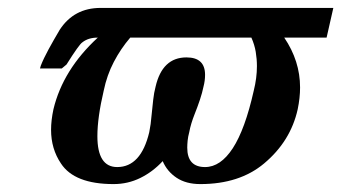

<svg xmlns="http://www.w3.org/2000/svg" viewBox="-20 -447 862 485"><path d="M732 -171Q714 -90 647 -34Q585 18 486 18Q450 18 426 2Q402 -14 391 -40Q366 -13 334.5 2.5Q303 18 267 18Q168 18 134 -34Q109 -71 109 -119Q109 -143 115 -171Q139 -271 227 -352Q203 -352 188 -340Q180 -335 148 -284L136 -274H81L83 -281Q90 -299 102.5 -322Q115 -345 131 -372Q167 -427 234 -427H822L805 -352H698Q738 -293 738 -226Q738 -200 732 -171ZM615 -352H309Q285 -324 267.5 -290.5Q250 -257 242 -218Q226 -150 226 -103Q226 -25 276 -25Q336 -25 357 -113Q361 -132 363 -157Q365 -177 367 -195Q369 -213 373 -228Q390 -302 451 -302Q498 -302 498 -258Q498 -243 494 -228Q491 -213 485 -195Q479 -177 471 -157Q467 -147 463.5 -135.5Q460 -124 458 -113Q455 -102 454 -92Q453 -82 453 -74Q453 -25 498 -25Q537 -25 568 -72.5Q599 -120 621 -218Q629 -250 629 -280Q629 -298 626 -316Q623 -334 615 -352Z"/></svg>

Font: Libertinus Serif Semibold Italic
Style: Regular
Weight: 600
Italic angle: -11.5°
Designer: Philipp H. Poll, Khaled Hosny
Foundry: Caleb Maclennan
Version: Version 7.051;RELEASE